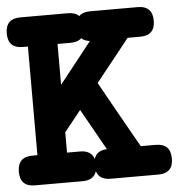

<svg xmlns="http://www.w3.org/2000/svg" viewBox="-66 -695 732 789"><g transform="rotate(-5 300.5 -300.5)"><path d="M46.4 -524.9Q-14.6 -524.9 -14.6 -585.9Q-14.6 -647 46.4 -647H243.2Q272.9 -647 288.6 -631.3Q304.2 -647 334.5 -647H530.8Q591.8 -647 591.8 -585.9Q591.8 -524.9 530.8 -524.9H478.5Q460.4 -502 443.6 -480.7Q426.8 -459.5 409.9 -438.5Q393.1 -417.5 375.7 -395.8Q358.4 -374 339.8 -350.6Q359.9 -314.5 378.7 -280.8Q397.5 -247.1 416.3 -213.9Q435.1 -180.7 454.1 -146.7Q473.1 -112.8 493.7 -76.7H555.2Q616.7 -76.7 616.7 -15.1Q616.7 45.9 555.2 45.9H358.9Q312 45.9 300.8 9.8Q289.6 45.9 243.2 45.9H46.4Q-14.6 45.9 -14.6 -15.1Q-14.6 -76.7 46.4 -76.7H67.4V-524.9ZM243.2 -76.7Q289.6 -76.7 300.8 -40.5Q311 -74.7 354 -76.7Q341.3 -98.6 330.3 -118.4Q319.3 -138.2 308.1 -158.2Q296.9 -178.2 284.7 -199.7Q272.5 -221.2 258.3 -246.6Q241.2 -224.6 224.6 -204.3Q208 -184.1 189.5 -160.6V-76.7ZM323.2 -525.4Q300.8 -527.8 288.6 -540Q273.4 -524.9 243.2 -524.9H189.5V-356.4Q195.3 -364.3 201.9 -372.1Q208.5 -379.9 214.8 -388.2Q215.8 -391.1 217 -392.3Q218.3 -393.6 220.7 -396Q245.6 -427.2 271.5 -460Q297.4 -492.7 323.2 -525.4Z"/></g></svg>

Font: Erica Type
Style: Bold
Weight: 700
Designer: Peter Wiegel
Foundry: Peter Wiegel
Version: Version 1.000 2010 initial release